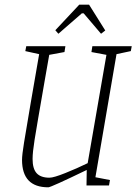

<svg xmlns="http://www.w3.org/2000/svg" viewBox="-20 -791 582 819"><path d="M477 -560 387 -35 449 -23 445 0H349L350 -66Q197 8 186 8Q74 8 74 -109Q74 -130 82.5 -182.5Q91 -235 111 -352L147 -560L88 -573L92 -594H259L255 -569L190 -557L171 -449Q136 -248 127.5 -194.5Q119 -141 119 -113Q119 -71 136.5 -52Q154 -33 191 -33Q209 -33 259 -53Q309 -73 354 -95L434 -557L370 -569L374 -594H542L538 -573ZM216 -662 318 -771H360L429 -661L411 -647L337 -734H329L229 -647Z"/></svg>

Font: Grenze ExtraLight
Style: Italic
Weight: 275
Italic angle: -10°
Designer: Renata Polastri
Foundry: Omnibus-Type
Version: Version 1.002; ttfautohint (v1.8)